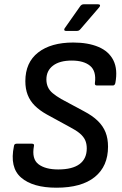

<svg xmlns="http://www.w3.org/2000/svg" viewBox="-20 -863 568 894"><path d="M243 11Q133 11 78.5 -36Q24 -83 45 -183Q46 -194 58 -194H128Q141 -194 138 -183Q127 -123 159 -98.5Q191 -74 251 -74Q317 -74 350.5 -99Q384 -124 384 -172Q384 -194 376.5 -210.5Q369 -227 352 -241.5Q335 -256 306 -271L198 -330Q164 -349 142 -371Q120 -393 109 -421Q98 -449 98 -485Q98 -572 157.5 -618.5Q217 -665 321 -665Q390 -665 438.5 -644.5Q487 -624 508 -582Q529 -540 517 -476Q514 -465 506 -465H431Q420 -465 422 -477Q429 -532 399.5 -556.5Q370 -581 314 -581Q258 -581 227 -557.5Q196 -534 196 -493Q196 -474 203 -458Q210 -442 225.5 -429Q241 -416 265 -402L371 -345Q411 -324 435.5 -300Q460 -276 471.5 -247Q483 -218 483 -180Q483 -89 421.5 -39Q360 11 243 11ZM287 -719Q281 -719 279.5 -723Q278 -727 281 -731L352 -832Q359 -843 369 -843H437Q444 -843 445.5 -839Q447 -835 442 -829L356 -729Q352 -724 348 -721.5Q344 -719 338 -719Z"/></svg>

Font: Sofia Sans Semi Condensed SemiBold
Style: Italic
Weight: 600
Italic angle: -9°
Version: Version 4.100